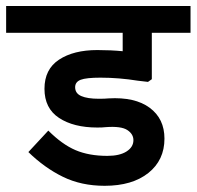

<svg xmlns="http://www.w3.org/2000/svg" viewBox="-50 -602 641 626"><path d="M195 -317.5Q195 -297.5 215 -288.8Q235 -280 272.5 -280Q292.5 -280 303.8 -281.2Q390 -286.2 438.1 -250.6Q486.2 -215 486.2 -150Q486.2 -80 433.8 -38.1Q381.2 3.8 291.2 3.8Q215 3.8 155 -25.6Q95 -55 42.5 -106.2L107.5 -176.2Q152.5 -131.2 196.2 -112.5Q240 -93.8 300 -93.8Q340 -93.8 362.5 -108.1Q385 -122.5 385 -145Q385 -165 365 -178.1Q345 -191.2 295 -187.5Q285 -186.2 267.5 -186.2Q190 -186.2 142.5 -217.5Q95 -248.8 95 -312.5Q95 -376.2 142.5 -407.5Q190 -438.8 267.5 -438.8Q311.2 -438.8 350 -435V-495H-30V-582.5H571.2V-495H445V-343.8L432.5 -335L400 -338.8Q337.5 -348.8 277.5 -348.8Q231.2 -348.8 213.1 -341.9Q195 -335 195 -317.5Z"/></svg>

Font: Cambay
Style: Bold
Weight: 700
Designer: Pooja Saxena
Foundry: Pooja Saxena
Version: Version 1.096;PS 001.096;hotconv 1.0.70;makeotf.lib2.5.58329